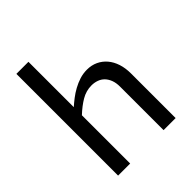

<svg xmlns="http://www.w3.org/2000/svg" viewBox="-215 -913 1044 1044"><g transform="rotate(-45 307.0 -391.0)"><path d="M85.9 -782.2H178.7V-433.6Q196.3 -449.2 217.8 -465.8Q239.3 -482.4 264.2 -496.1Q289.1 -509.8 316.4 -518.6Q343.8 -527.3 373 -527.3Q408.2 -527.3 436.8 -513.9Q465.3 -500.5 485.8 -476.3Q506.3 -452.1 517.3 -418.2Q528.3 -384.3 528.3 -342.8V0H435.5V-335Q435.5 -363.3 427.5 -384.8Q419.4 -406.2 405.5 -420.7Q391.6 -435.1 372.1 -442.1Q352.5 -449.2 330.1 -449.2Q289.1 -449.2 252.4 -427.7Q215.8 -406.2 178.7 -371.1V0H85.9Z"/></g></svg>

Font: Proza Libre
Style: Regular
Weight: 400
Designer: Jasper de Waard
Foundry: Jasper de Waard
Version: Version 1.001; ttfautohint (v1.4.1.8-43bc)